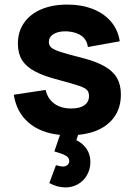

<svg xmlns="http://www.w3.org/2000/svg" viewBox="-20 -575 587 837"><path d="M320.5 13 313 36Q342.5 51 358.2 75Q374 99 374 131Q374 163 359.2 188.5Q344.5 214 319.8 228Q295 242 266 242Q229.5 242 195 223L224 145Q243.5 151 254 151Q266.5 151 274.2 144Q282 137 282 128Q282 112 266.2 103.2Q250.5 94.5 217 85L241.5 13Q156.5 4.5 104.2 -40.8Q52 -86 40 -162L179 -183Q187.5 -144.5 216.8 -123.2Q246 -102 291 -102Q327.5 -102 347.8 -116.2Q368 -130.5 368 -156Q368 -173 359.8 -182.2Q351.5 -191.5 325.8 -200.5Q300 -209.5 238 -226Q171 -243 132 -264Q93 -285 75.5 -314Q58 -343 58 -385Q58 -436.5 84.5 -475Q111 -513.5 159.5 -534.2Q208 -555 273 -555Q336 -555 385.2 -535.5Q434.5 -516 464.8 -479.8Q495 -443.5 502 -395L363 -370Q359.5 -400 337 -417.5Q314.5 -435 276 -438L265.5 -438.5Q232.5 -438.5 212.8 -426Q193 -413.5 193 -392Q193 -377.5 203 -368.2Q213 -359 242 -349.2Q271 -339.5 337 -323Q399 -307 436 -285.8Q473 -264.5 490 -235Q507 -205.5 507 -163Q507 -88 458 -41.8Q409 4.5 320.5 13Z"/></svg>

Font: Hauora ExtraBold
Style: Regular
Weight: 800
Designer: Wayne Shih
Foundry: WCYS
Version: Version 1.001